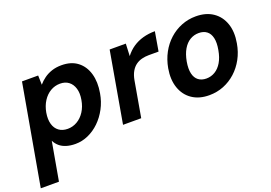

<svg xmlns="http://www.w3.org/2000/svg" viewBox="-120 -829 1894 1340"><g transform="rotate(-20 826.5 -159.0)"><path d="M-15.8 220 116.2 -526H236.2L238.2 -456.9Q257 -479.4 282.3 -497.7Q307.5 -516.1 340.2 -527.1Q372.8 -538 412.5 -538Q485.2 -538 531.7 -502Q578.1 -466 595.9 -403.7Q613.7 -341.4 599.7 -262Q589.7 -202.6 562.9 -152.6Q536.1 -102.6 498.1 -65.8Q460.1 -29 414.1 -8.5Q368.1 12 319.2 12Q281.5 12 251.9 2.8Q222.4 -6.3 202.1 -23.8Q181.9 -41.3 169.7 -65.4L119.2 220ZM304 -105.5Q341.6 -105.5 374.4 -124.5Q407.2 -143.4 430.3 -178.9Q453.5 -214.5 461.6 -262.4Q470.2 -310.9 459.3 -346.5Q448.5 -382 422.9 -401.2Q397.4 -420.5 359.8 -420.5Q320.9 -420.5 288.1 -401.2Q255.3 -382 232.4 -346.5Q209.4 -310.9 200.8 -263Q192.7 -214.5 202.9 -179.2Q213 -144 239.1 -124.8Q265.1 -105.5 304 -105.5Z M675.2 0 767.2 -526H887.2L883.2 -434.7Q909 -468.9 942.8 -491.8Q976.6 -514.6 1018 -526.3Q1059.5 -538 1107.4 -538L1083 -395.5H1009.9Q983.4 -395.5 958.6 -389.2Q933.8 -383 913.3 -368.2Q892.8 -353.5 878.1 -328Q863.4 -302.6 856.5 -264.4L810.2 0Z M1313 12Q1238.2 12 1186.7 -22.9Q1135.3 -57.8 1113.8 -120.1Q1092.3 -182.3 1106.3 -263Q1117.3 -324.2 1144.6 -374.4Q1171.9 -424.7 1212.3 -461.2Q1252.7 -497.8 1303.2 -517.9Q1353.6 -538 1409.8 -538Q1485.6 -538 1536.8 -503.1Q1588.1 -468.2 1609.4 -406.4Q1630.8 -344.7 1616.4 -263Q1606 -201.8 1578.6 -151.6Q1551.2 -101.3 1510.9 -64.8Q1470.5 -28.2 1420.3 -8.1Q1370.1 12 1313 12ZM1333.2 -104.5Q1368.6 -104.5 1398.2 -122.4Q1427.8 -140.2 1448.8 -175.4Q1469.8 -210.7 1478.8 -263Q1488.5 -315.8 1480.2 -351.1Q1471.9 -386.4 1448.7 -403.9Q1425.6 -421.5 1389.6 -421.5Q1354.6 -421.5 1325 -403.9Q1295.4 -386.4 1274.5 -351.1Q1253.6 -315.8 1243.9 -263Q1234.9 -210.7 1243.1 -175.4Q1251.3 -140.2 1274.7 -122.4Q1298.1 -104.5 1333.2 -104.5Z"/></g></svg>

Font: DM Sans 9pt
Style: Italic
Weight: 400
Italic angle: -10°
Designer: Colophon Foundry, Jonny Pinhorn
Foundry: Colophon Foundry
Version: Version 4.004